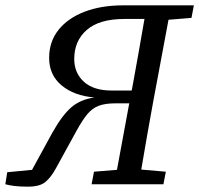

<svg xmlns="http://www.w3.org/2000/svg" viewBox="-57 -690 746 719"><path d="M-37 0 -30 -45 63 -54 139 -193Q176 -259 210.5 -288.5Q245 -318 297 -325Q221 -331 174 -370Q127 -409 127 -473Q127 -534 162 -578Q197 -622 259.5 -646Q322 -670 404 -670H669L660 -623L574 -616L517 -311Q505 -247 494 -183Q483 -119 472 -55L564 -47L555 0H286L295 -47L381 -54L427 -303H375Q337 -303 313 -294Q289 -285 270.5 -263Q252 -241 230 -201L152 -59Q134 -26 113 -8.5Q92 9 47 9Q18 9 -2.5 6.5Q-23 4 -37 0ZM361 -351H436L438 -360Q450 -425 461.5 -490Q473 -555 484 -619H409Q315 -619 268 -578Q221 -537 221 -469Q221 -417 257 -384Q293 -351 361 -351Z"/></svg>

Font: Source Serif 4 SmText
Style: Italic
Weight: 400
Italic angle: -12°
Designer: Frank Grießhammer
Foundry: Adobe
Version: Version 4.005;hotconv 1.1.0;makeotfexe 2.6.0